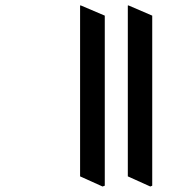

<svg xmlns="http://www.w3.org/2000/svg" viewBox="-20 -645 642 700"><path d="M528 35 535 32V-588L449 -625H446V-2ZM354 35 362 32V-588L275 -625H272V-2Z"/></svg>

Font: Noto Serif Bengali SemiCondensed
Style: Bold
Weight: 700
Width: 4
Designer: Juan Bruce, Universal Thirst, Indian Type Foundry and the Monotype Design Team.
Foundry: Monotype Imaging Inc.
Version: Version 2.003